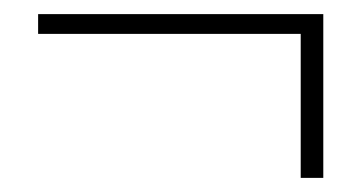

<svg xmlns="http://www.w3.org/2000/svg" viewBox="-20 -364 512 272"><path d="M406 -112V-316H34V-344H438V-112Z"/></svg>

Font: SourceSans3VF
Style: Regular
Weight: 200
Designer: Paul D. Hunt
Foundry: Adobe
Version: Version 3.052;hotconv 1.1.0;makeotfexe 2.6.0